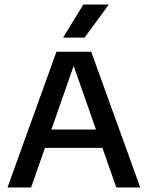

<svg xmlns="http://www.w3.org/2000/svg" viewBox="-20 -822 648 842"><path d="M13 0 227.5 -595H380L595 0H490L296.5 -551.5H309.5L116.5 0ZM143.5 -173.5 166.5 -254H440.5L463.5 -173.5ZM256.5 -657 345.5 -802H457L351 -657Z"/></svg>

Font: Encode Sans SC Medium
Style: Regular
Weight: 500
Version: Version 3.002